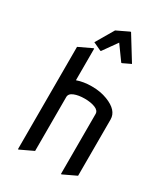

<svg xmlns="http://www.w3.org/2000/svg" viewBox="-233 -1066 1043 1190"><g transform="rotate(30 288.0 -470.5)"><path d="M97.7 19.5V-712.9L190.4 -756.8H195.3V-530.3Q242.2 -546.9 300.3 -546.9Q362.3 -546.9 411.6 -527.8Q502.9 -492.7 502.9 -427.2V-24.4L410.2 19.5H405.3V-410.2Q405.3 -434.6 374.8 -446.8Q344.2 -459 300.3 -459Q256.3 -459 225.8 -446.8Q195.3 -434.6 195.3 -410.2V-24.4L102.5 19.5ZM176.3 -791.5 251 -918.9 336.9 -960H341.8L445.8 -791.5L389.2 -764.6H384.3L311 -866.2L238.8 -764.6H233.9Z"/></g></svg>

Font: Nova Flat
Style: Book
Weight: 400
Version: Version 2.000